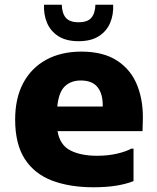

<svg xmlns="http://www.w3.org/2000/svg" viewBox="-20 -780 664 811"><path d="M374 11Q275 11 200.5 -17Q126 -45 85 -108Q44 -171 44 -275Q44 -365 78 -429Q112 -493 175 -527.5Q238 -562 324 -562Q417 -562 476 -523Q535 -484 561 -416Q587 -348 583 -262L582 -226H223Q233 -167 277.5 -144.5Q322 -122 390 -122Q436 -122 474.5 -131Q513 -140 534 -152H544V-15Q514 -3 472.5 4Q431 11 374 11ZM321 -440Q280 -440 254 -415.5Q228 -391 222 -330H414V-335Q414 -385 391.5 -412.5Q369 -440 321 -440ZM312 -606Q259 -606 226 -627.5Q193 -649 178.5 -684Q164 -719 166 -760H241Q242 -724 258 -705Q274 -686 312 -686Q350 -686 366 -705Q382 -724 383 -760H458Q460 -719 445.5 -684Q431 -649 398 -627.5Q365 -606 312 -606Z"/></svg>

Font: Kufam
Style: Bold
Weight: 700
Designer: Wael Morcos, Artur Schmal
Foundry: Original Type
Version: Version 1.300; ttfautohint (v1.8.3)